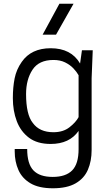

<svg xmlns="http://www.w3.org/2000/svg" viewBox="-20 -800 577 1031"><path d="M49 0ZM264 211Q189 211 144 184.5Q99 158 79 113Q59 68 59 13V0H126Q126 80 159.5 115Q193 150 263 150Q333 150 367.5 115Q402 80 402 1V-97Q353 -27 252 -27Q180 -27 135.5 -60.5Q91 -94 70 -149.5Q49 -205 49 -273Q49 -331 58.5 -379Q68 -427 97 -468Q148 -541 252 -541Q362 -541 410 -459L420 -530H478L472 -380V5Q472 65 452 111.5Q432 158 386 184.5Q340 211 264 211ZM267 -90Q319 -90 353 -116.5Q387 -143 402 -171V-396Q392 -414 374 -433Q356 -452 329.5 -465Q303 -478 267 -478Q189 -478 154.5 -425.5Q120 -373 120 -295Q120 -185 156 -140Q192 -90 267 -90ZM375 -614ZM281 -614H209L299 -780H375Z"/></svg>

Font: Tanohe Sans
Style: Regular
Weight: 400
Designer: Village Type and Design LLC & Cristiano Sobral
Foundry: Cooper Hewitt Smithsonian Design Museum
Version: Version 1.00;September 29, 2021;FontCreator 13.0.0.2655 64-b